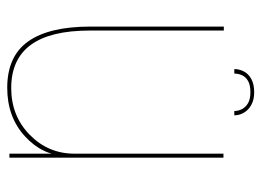

<svg xmlns="http://www.w3.org/2000/svg" viewBox="-116 -601 723 531"><g transform="rotate(90 245.5 -335.5)"><path d="M405 0H416V-592H405V-107.5ZM64.5 -593H53.5V-224Q53.5 -110 94.5 -52Q135.5 6 223 6Q303.5 6 357 -43Q410.5 -92 410.5 -156.5L405 -180Q405 -107.5 352.8 -56.2Q300.5 -5 223.5 -5Q144 -5 104.2 -59Q64.5 -113 64.5 -222ZM235.5 -677Q213 -677 198.8 -669.2Q184.5 -661.5 177.8 -648.8Q171 -636 171 -622H183.5Q183.5 -633 188 -643.2Q192.5 -653.5 203.8 -660Q215 -666.5 235.5 -666.5Q254 -666.5 265.2 -660Q276.5 -653.5 281.8 -643.2Q287 -633 287 -622H299Q299 -636 291.5 -648.8Q284 -661.5 269.8 -669.2Q255.5 -677 235.5 -677Z"/></g></svg>

Font: Anybody Thin
Style: Regular
Weight: 100
Designer: Tyler Finck
Foundry: Etcetera Type Company
Version: Version 1.114;gftools[0.9.25]